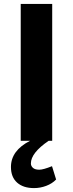

<svg xmlns="http://www.w3.org/2000/svg" viewBox="-20 -720 373 982"><path d="M267 198Q247 219 216.5 230.5Q186 242 154 242Q99 242 67.5 214Q36 186 36 134Q36 50 134 0H86V-700H247V0H229Q138 62 138 116Q138 129 148.5 138.5Q159 148 181 148Q201 148 246 130Z"/></svg>

Font: Sarabun ExtraBold
Style: Regular
Weight: 800
Version: Version 1.000; ttfautohint (v1.6)